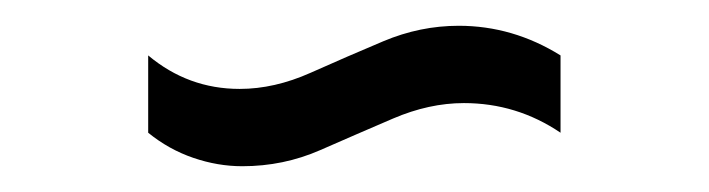

<svg xmlns="http://www.w3.org/2000/svg" viewBox="-20 -398 550 149"><path d="M415 -295Q381 -318 340 -318Q313 -318 285 -306Q257 -294 228.5 -281.5Q200 -269 168 -269Q149 -269 130 -275.5Q111 -282 95 -295V-355Q126 -329 166 -329Q193 -329 221 -341.5Q249 -354 277.5 -366Q306 -378 336 -378Q378 -378 415 -355Z"/></svg>

Font: Unica One
Style: Regular
Weight: 400
Designer: Eduardo Rodriguez Tunni
Foundry: Eduardo Rodriguez Tunni
Version: Version 2.000; ttfautohint (v1.8.4.7-5d5b);gftools[0.9.23]